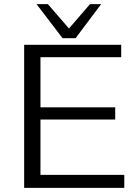

<svg xmlns="http://www.w3.org/2000/svg" viewBox="-20 -910 667 930"><path d="M157 -890H212L314 -772L416 -890H470L346 -725H283ZM97 0V-693H567V-633H176V-390H538V-331H176V-63H582V0Z"/></svg>

Font: Coval
Style: ExtraLight
Weight: 250
Foundry: Context Ltd
Version: Version 001.000